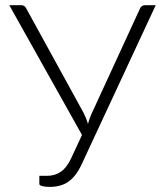

<svg xmlns="http://www.w3.org/2000/svg" viewBox="-20 -728 642 754"><path d="M591.5 -707.5 301.5 -84.5Q290 -59.5 276.8 -42.2Q263.5 -25 248 -14.2Q232.5 -3.5 214.2 1.2Q196 6 174.5 6Q158.5 6 146.5 3Q134.5 0 134.5 -5.5V-37.5H165Q195 -37.5 218.5 -53.2Q242 -69 259 -105.5L302 -198L16.5 -707.5H64Q71 -707.5 75.5 -704.2Q80 -701 83 -695L303.5 -293.5Q317.5 -268 325.5 -241.5Q329 -254.5 334 -267.8Q339 -281 345.5 -294L530 -695Q532.5 -700.5 537.2 -704Q542 -707.5 549 -707.5Z"/></svg>

Font: Lato 2
Style: Regular
Weight: 300
Designer: Lukasz Dziedzic with Adam Twardoch and Botio Nikoltchev
Foundry: tyPoland Lukasz Dziedzic
Version: Version 2.015; 2015-08-06; http://www.latofonts.com/